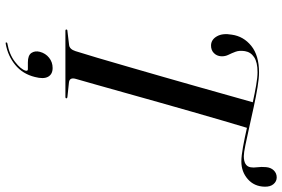

<svg xmlns="http://www.w3.org/2000/svg" viewBox="-186 -632 1037 706"><g transform="rotate(90 333.0 -278.5)"><path d="M269.5 -38Q263 -15 283 -13L335 -7.5Q341 -7 341 -3.5Q341 0 335.5 0H93Q88 0 88 -3.5Q88 -7.5 94 -7.5L144.5 -13.5Q160.5 -15 167.5 -37Q177 -66.5 191.8 -116.8Q206.5 -167 224.5 -229Q242.5 -291 261.5 -357.2Q280.5 -423.5 298.5 -487Q316.5 -550.5 331.2 -603Q346 -655.5 355.5 -689Q321.5 -696.5 292.5 -701.5Q263.5 -706.5 245 -706.5Q208.5 -706.5 189.8 -694Q171 -681.5 167.5 -660Q164.5 -639.5 169.8 -625.5Q175 -611.5 181 -599.5Q187 -587.5 186.5 -573Q185.5 -556.5 174.5 -545.8Q163.5 -535 145.5 -535.5Q124.5 -536.5 112.8 -557.5Q101 -578.5 107 -612Q113 -655 148.2 -683.5Q183.5 -712 246 -712Q266.5 -712 300.2 -706.5Q334 -701 372.8 -692.5Q411.5 -684 448.5 -675.8Q485.5 -667.5 513.5 -661.8Q541.5 -656 553.5 -656Q590 -656 594.5 -680.5Q596.5 -691 594.5 -705.8Q592.5 -720.5 594 -737.5Q595.5 -755.5 606 -766.2Q616.5 -777 632 -777Q646.5 -777 656.5 -765.2Q666.5 -753.5 666 -732.5Q665 -694 638 -670.5Q611 -647 573.5 -647Q553 -647 520 -653Q487 -659 449.5 -667.5Q439 -633.5 424 -581.8Q409 -530 391.2 -468.5Q373.5 -407 355.5 -343Q337.5 -279 320.8 -219.5Q304 -160 290.8 -112.8Q277.5 -65.5 269.5 -38ZM209 138Q183 138 174.2 125Q165.5 112 170 94Q175.5 73 191.8 60Q208 47 229.5 47Q252.5 47 261.8 63.8Q271 80.5 262.5 112.5Q251.5 157 218.5 184.2Q185.5 211.5 140.5 219.5Q135 220.5 135.5 217.5Q135.5 214 139 213.5Q179.5 206.5 207 185.2Q234.5 164 239.5 146Q241 138 234 138Z"/></g></svg>

Font: Fraunces 144pt S000
Style: Italic
Weight: 400
Italic angle: -16°
Version: Version 1.000; ttfautohint (v1.8.3)